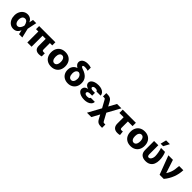

<svg xmlns="http://www.w3.org/2000/svg" viewBox="532 -2833 5097 5097"><g transform="rotate(45 3080.5 -284.5)"><path d="M34.2 -265.6Q34.2 -344.2 65.2 -406.2Q96.2 -468.3 149.4 -502.7Q202.6 -537.1 266.6 -537.1Q328.6 -537.1 375.7 -505.6Q422.9 -474.1 444.3 -418.9H447.8L470.7 -530.3H591.8L535.6 -265.1L598.6 0H475.6L449.2 -117.2H445.3Q423.8 -59.1 378.7 -23.9Q333.5 11.2 265.6 10.7Q199.2 10.7 146.5 -24.4Q93.8 -59.6 64 -122.6Q34.2 -185.5 34.2 -265.6ZM293 -121.1Q324.2 -121.1 349.6 -142.1Q375 -163.1 391.8 -195.8Q408.7 -228.5 416 -263.7L416.5 -265.1L416 -266.6Q404.3 -327.6 375.5 -367.9Q346.7 -408.2 296.9 -408.2Q264.2 -408.2 241 -390.4Q217.8 -372.6 205.6 -340.6Q193.4 -308.6 193.4 -266.6Q193.4 -224.6 205.8 -191.4Q218.3 -158.2 241 -139.6Q263.7 -121.1 293 -121.1Z M1309.6 -413.1H1221.7V-175.8Q1221.7 -155.3 1227.1 -144Q1232.4 -132.8 1243.9 -128.4Q1255.4 -124 1276.4 -124Q1293.9 -124 1300.8 -125H1318.4V-8.8Q1272.9 5.9 1225.6 5.9Q1147.5 5.9 1105.5 -33Q1063.5 -71.8 1063.5 -153.3V-413.1H946.3V0H787.1V-413.1H700.2V-530.3H1309.6Z M1416 -263.7Q1416 -345.2 1448.2 -407Q1480.5 -468.8 1540.8 -502.9Q1601.1 -537.1 1682.6 -537.1Q1764.2 -537.1 1824.5 -502.9Q1884.8 -468.8 1917 -407Q1949.2 -345.2 1949.2 -263.7Q1949.2 -182.1 1917 -120.4Q1884.8 -58.6 1824.5 -24.4Q1764.2 9.8 1682.6 9.8Q1601.1 9.8 1540.8 -24.4Q1480.5 -58.6 1448.2 -120.4Q1416 -182.1 1416 -263.7ZM1781.2 -264.6Q1781.2 -309.1 1769.8 -343.3Q1758.3 -377.4 1736.3 -396.2Q1714.4 -415 1683.6 -415Q1636.2 -415 1610.1 -374Q1584 -333 1584 -264.6Q1584 -196.3 1610.1 -155.3Q1636.2 -114.3 1683.6 -114.3Q1714.4 -114.3 1736.3 -133.1Q1758.3 -151.9 1769.8 -186Q1781.2 -220.2 1781.2 -264.6Z M2322.3 -739.3Q2354.5 -739.3 2384.5 -734.4Q2414.6 -729.5 2450.2 -718.8V-601.6Q2428.7 -609.9 2398.2 -615.5Q2367.7 -621.1 2336.9 -621.1Q2298.8 -621.1 2281.2 -613Q2263.7 -605 2263.7 -587.9Q2263.7 -574.7 2279.1 -562.7Q2294.4 -550.8 2330.1 -539.1Q2451.7 -499 2511 -430.2Q2570.3 -361.3 2570.3 -261.7V-252Q2570.3 -175.3 2538.3 -116Q2506.3 -56.6 2448.2 -23.4Q2390.1 9.8 2313.5 9.8Q2235.8 9.8 2177 -22Q2118.2 -53.7 2086.2 -110.8Q2054.2 -168 2054.7 -242.2V-251Q2054.2 -300.3 2073.7 -344.2Q2093.3 -388.2 2128.2 -418.9Q2163.1 -449.7 2206.1 -460.9L2205.1 -462.9Q2115.7 -514.2 2114.3 -590.8Q2114.3 -635.3 2139.9 -668.9Q2165.5 -702.6 2212.4 -720.9Q2259.3 -739.3 2322.3 -739.3ZM2313.5 -116.2Q2360.4 -116.2 2386.2 -156Q2412.1 -195.8 2413.1 -262.7V-270.5Q2412.6 -303.2 2399.7 -332.8Q2386.7 -362.3 2364.3 -382.6Q2341.8 -402.8 2313.5 -408.2Q2282.2 -408.2 2259 -390.4Q2235.8 -372.6 2223.9 -341.3Q2211.9 -310.1 2211.9 -270.5V-262.7Q2211.9 -196.3 2238.5 -156.2Q2265.1 -116.2 2313.5 -116.2Z M2798.3 -269.5Q2743.7 -284.7 2713.6 -315.9Q2683.6 -347.2 2683.6 -385.7Q2683.6 -433.6 2715.3 -467.8Q2747.1 -502 2803 -519.5Q2858.9 -537.1 2930.7 -537.1Q2994.1 -537.1 3046.1 -518.1Q3098.1 -499 3128.9 -462.9Q3159.7 -426.8 3161.1 -377.9H3003.9Q3002.4 -400.4 2980.5 -410.6Q2958.5 -420.9 2920.9 -420.9Q2882.3 -420.9 2861.6 -406.5Q2840.8 -392.1 2839.8 -371.1Q2840.8 -349.1 2863 -336.7Q2885.3 -324.2 2923.8 -324.2H3002V-217.8H2923.8Q2885.3 -217.8 2857.7 -204.1Q2830.1 -190.4 2830.1 -161.1Q2830.1 -147 2840.6 -134.8Q2851.1 -122.6 2871.8 -115Q2892.6 -107.4 2920.9 -107.4Q2966.3 -107.4 2988.8 -118.7Q3011.2 -129.9 3013.7 -152.3H3168.9Q3168 -100.6 3134.8 -64Q3101.6 -27.3 3047.4 -8.8Q2993.2 9.8 2930.7 9.8Q2858.9 9.8 2800.8 -9Q2742.7 -27.8 2709 -62.7Q2675.3 -97.7 2674.8 -144.5Q2675.8 -191.4 2706.8 -223.9Q2737.8 -256.3 2798.3 -269.5Z M3425.3 -168 3318.4 -362.3Q3305.7 -386.2 3299.1 -394.8Q3292.5 -403.3 3283.7 -405.8Q3274.9 -408.2 3254.9 -408.2H3219.7V-532.2H3254.9Q3308.6 -532.2 3342.5 -522.5Q3376.5 -512.7 3401.1 -489.3Q3425.8 -465.8 3449.2 -421.9L3506.8 -315.4L3625 -530.3H3789.1L3588.4 -164.6L3694.3 31.2Q3706.1 53.2 3713.1 61.8Q3720.2 70.3 3729.2 72.8Q3738.3 75.2 3757.8 75.2H3792V199.2H3757.8Q3703.6 199.2 3669.9 189.7Q3636.2 180.2 3611.8 157Q3587.4 133.8 3563.5 89.8L3505.9 -17.6L3388.7 199.2H3224.6Z M4332 -405.3H4157.2V-169.9Q4157.2 -142.6 4168 -130.4Q4178.7 -118.2 4201.2 -118.2Q4216.8 -118.2 4228 -119.6Q4239.3 -121.1 4251 -123L4263.7 -2Q4241.7 4.4 4221.2 7.1Q4200.7 9.8 4171.9 9.8Q4088.9 9.8 4043.5 -35.9Q3998 -81.5 3998 -168.9V-405.3H3837.9V-530.3H4332Z M4397.5 -263.7Q4397.5 -345.2 4429.7 -407Q4461.9 -468.8 4522.2 -502.9Q4582.5 -537.1 4664.1 -537.1Q4745.6 -537.1 4805.9 -502.9Q4866.2 -468.8 4898.4 -407Q4930.7 -345.2 4930.7 -263.7Q4930.7 -182.1 4898.4 -120.4Q4866.2 -58.6 4805.9 -24.4Q4745.6 9.8 4664.1 9.8Q4582.5 9.8 4522.2 -24.4Q4461.9 -58.6 4429.7 -120.4Q4397.5 -182.1 4397.5 -263.7ZM4762.7 -264.6Q4762.7 -309.1 4751.2 -343.3Q4739.7 -377.4 4717.8 -396.2Q4695.8 -415 4665 -415Q4617.7 -415 4591.6 -374Q4565.4 -333 4565.4 -264.6Q4565.4 -196.3 4591.6 -155.3Q4617.7 -114.3 4665 -114.3Q4695.8 -114.3 4717.8 -133.1Q4739.7 -151.9 4751.2 -186Q4762.7 -220.2 4762.7 -264.6Z M5174.8 -530.3V-194.3Q5174.8 -152.8 5188.7 -134.5Q5202.6 -116.2 5224.6 -116.2Q5254.4 -116.2 5276.9 -138.4Q5299.3 -160.6 5311.3 -196Q5323.2 -231.4 5323.2 -269.5Q5321.3 -332.5 5308.6 -400.9Q5295.9 -469.2 5276.4 -530.3H5424.8Q5448.2 -484.4 5463.9 -413.6Q5479.5 -342.8 5479.5 -269.5Q5479.5 -186.5 5453.1 -124Q5426.8 -61.5 5370.8 -25.9Q5314.9 9.8 5229.5 9.8Q5129.4 9.8 5072.5 -41.3Q5015.6 -92.3 5015.6 -195.3V-530.3ZM5229.5 -767.6H5372.1L5283.2 -602.5H5188.5Z M5552.7 -530.3H5722.7L5844.7 -159.2H5850.6Q5887.7 -220.7 5908.7 -275.1Q5929.7 -329.6 5939.5 -388.4Q5949.2 -447.3 5954.1 -530.3H6113.3Q6109.4 -387.2 6056.9 -250.5Q6004.4 -113.8 5908.2 0H5752.9Z"/></g></svg>

Font: Pretendard GOV ExtraBold
Style: Regular
Weight: 800
Designer: Base glyphs from Inter by Rasmus Andersson; Hangeul glyphs from Noto Sans CJK(Source Han Sans) by Jang Soo-young and Kan
Foundry: Kil Hyung-jin
Version: Version 1.309